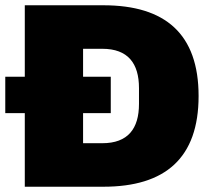

<svg xmlns="http://www.w3.org/2000/svg" viewBox="-20 -708 818 728"><path d="M74 0H372C607 0 733 -109 733 -344C733 -579 607 -688 372 -688H74V-417H0V-279H74ZM295 -165V-279H400V-417H295V-523H368C465 -523 507 -468 507 -374V-314C507 -220 465 -165 368 -165Z"/></svg>

Font: Archivo Black
Style: Regular
Weight: 900
Designer: Hector Gatti
Foundry: Omnibus-Type
Version: Version 2.001